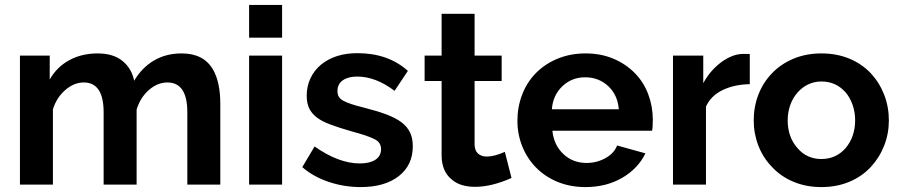

<svg xmlns="http://www.w3.org/2000/svg" viewBox="-20 -750 3660 780"><path d="M845 -468Q807 -533 718 -533Q655 -533 606 -504.5Q557 -476 525 -422Q515 -472 477.5 -502.5Q440 -533 377 -533Q312 -533 261.5 -505.5Q211 -478 182 -427V-524H61V0H195V-306Q210 -354 245.5 -384.5Q281 -415 320 -415Q401 -415 401 -294V0H535V-305Q550 -354 585 -384.5Q620 -415 660 -415Q741 -415 741 -294V0H875V-327Q875 -417 845 -468Z M1126 -730H992V-597H1126ZM1126 -524H992V0H1126Z M1657 -156Q1657 -189 1645.5 -212.5Q1634 -236 1610 -254Q1587 -271 1550 -285Q1513 -299 1454 -314Q1400 -327 1374 -341Q1362 -348 1356.5 -357Q1351 -366 1351 -380Q1351 -409 1373 -424Q1395 -439 1431 -439Q1506 -439 1583 -381L1637 -462Q1557 -534 1432 -534Q1342 -534 1285 -488Q1257 -465 1241.5 -432.5Q1226 -400 1226 -361Q1226 -331 1236 -310Q1246 -289 1268 -272Q1288 -257 1322.5 -244Q1357 -231 1413 -215Q1473 -199 1501 -185Q1528 -172 1528 -144Q1528 -116 1505 -101Q1482 -86 1442 -86Q1356 -86 1258 -155L1208 -71Q1253 -32 1315.5 -11Q1378 10 1445 10Q1543 10 1600 -34.5Q1657 -79 1657 -156Z M1958 -114Q1935 -114 1921.5 -126.5Q1908 -139 1908 -165V-421H2018V-524H1908V-694H1774V-524H1705V-421H1774V-120Q1774 -54 1815 -21Q1849 9 1910 9Q1977 9 2058 -27L2031 -133Q1988 -114 1958 -114Z M2602 -127 2487 -159Q2475 -127 2439.5 -107.5Q2404 -88 2363 -88Q2308 -88 2270 -123Q2230 -160 2224 -219H2629Q2632 -230 2632 -264Q2632 -318 2613.5 -367Q2595 -416 2560 -452Q2523 -490 2472 -511.5Q2421 -533 2359 -533Q2297 -533 2245 -511.5Q2193 -490 2156 -452Q2120 -415 2101 -365Q2082 -315 2082 -259Q2082 -205 2101.5 -156Q2121 -107 2157 -70Q2194 -32 2245.5 -11Q2297 10 2358 10Q2443 10 2507.5 -27.5Q2572 -65 2602 -127ZM2265 -400Q2303 -436 2357 -436Q2412 -436 2450.5 -400.5Q2489 -365 2494 -306H2222Q2226 -363 2265 -400Z M3016 -531H2999Q2957 -531 2911 -498Q2865 -464 2837 -412V-524H2714V0H2848V-317Q2868 -361 2915.5 -384Q2963 -407 3026 -408V-530Q3023 -531 3016 -531Z M3518 -72Q3553 -110 3572 -158.5Q3591 -207 3591 -261Q3591 -316 3572 -365Q3553 -414 3518 -452Q3481 -491 3430 -512Q3379 -533 3317 -533Q3255 -533 3203.5 -511.5Q3152 -490 3116 -452Q3080 -415 3061 -365.5Q3042 -316 3042 -261Q3042 -207 3061 -158Q3080 -109 3116 -72Q3152 -33 3203.5 -11.5Q3255 10 3317 10Q3379 10 3430.5 -11.5Q3482 -33 3518 -72ZM3220 -374Q3238 -395 3263 -407Q3288 -419 3317 -419Q3376 -419 3415 -375Q3433 -354 3443.5 -324.5Q3454 -295 3454 -262Q3454 -194 3415 -148Q3376 -104 3317 -104Q3258 -104 3220 -148Q3180 -193 3180 -261Q3180 -294 3190.5 -323.5Q3201 -353 3220 -374Z"/></svg>

Font: RT Raleway Bold
Style: Regular
Weight: 400
Designer: Matt McInerney, Pablo Impallari, Rodrigo Fuenzalida — Edited by Milan Moffatt in April 2016
Foundry: Matt McInerney, Pablo Impallari, Rodrigo Fuenzalida — Edited by Milan Moffatt in April 2016
Version: Version 3.001